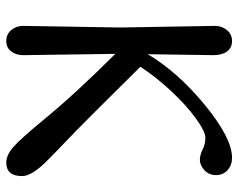

<svg xmlns="http://www.w3.org/2000/svg" viewBox="-92 -644 742 597"><g transform="rotate(90 278.5 -345.0)"><path d="M65 -348 60 -643Q60 -664 73 -680Q86 -696 107 -696Q128 -696 139.5 -680.5Q151 -665 151 -638Q151 -611 149.5 -532.5Q148 -454 148 -434Q204 -528 306.5 -612Q409 -696 470 -696Q493 -696 508.5 -682Q524 -668 524 -646Q524 -624 508.5 -610Q493 -596 477 -596Q461 -596 444.5 -604.5Q428 -613 408 -613Q388 -613 347 -583Q306 -553 263 -507Q220 -461 187 -411L333 -264Q388 -209 429 -170Q470 -131 490 -110Q527 -70 527 -43Q527 6 485 6Q461 6 435 -17.5Q409 -41 357 -104Q273 -207 147 -333L151 -46Q151 -25 139.5 -9.5Q128 6 107 6Q86 6 73 -9.5Q60 -25 60 -46Z"/></g></svg>

Font: Macondo
Style: Regular
Weight: 400
Version: Version 2.001